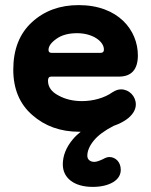

<svg xmlns="http://www.w3.org/2000/svg" viewBox="-20 -500 592 752"><path d="M290 16C292 16 294 16 296 16C285 25 274 35 265 46C239 77 226 110 226 144C226 197 270 232 343 232C375 232 402 226 424 213C443 201 453 185 453 165C453 134 432 115 408 115C400 115 391 119 384 123C369 130 358 134 349 134C336 134 322 127 322 110C322 92 330 72 347 51C364 30 390 11 425 -7C448 -15 467 -25 482 -37C502 -54 512 -72 512 -91C512 -123 486 -150 454 -150C443 -150 432 -146 421 -139C389 -116 344 -104 301 -104C267 -104 236 -111 209 -126C182 -140 168 -159 168 -184C168 -195 172 -200 181 -200H446C495 -200 520 -228 520 -283C520 -381 444 -480 288 -480C215 -480 154 -458 105 -413C56 -368 32 -306 32 -227C32 -152 57 -92 107 -49C156 -6 217 16 290 16ZM182 -293C174 -293 170 -297 170 -304C170 -319 180 -333 201 -348C222 -363 249 -370 282 -370C343 -370 387 -338 387 -306C387 -293 377 -293 373 -293Z"/></svg>

Font: Dongle
Style: Bold
Weight: 700
Designer: Yanghee Ryu
Foundry: Yanghee Ryu
Version: Version 2.000